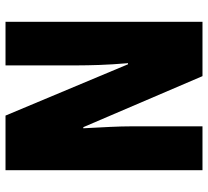

<svg xmlns="http://www.w3.org/2000/svg" viewBox="-49 -705 754 696"><g transform="rotate(90 328.0 -357.0)"><path d="M597 0H399L213 -444H209Q214 -385 215.5 -339.5Q217 -294 217 -263V0H59V-714H256L441 -282H445Q442 -336 440 -379.5Q438 -423 438 -455V-714H597Z"/></g></svg>

Font: Noto Sans ExtraCondensed Black
Style: Regular
Weight: 900
Width: 2
Designer: Monotype Design Team
Foundry: Monotype Imaging Inc.
Version: Version 2.013; ttfautohint (v1.8.4.7-5d5b)